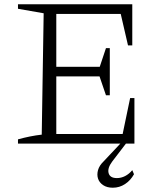

<svg xmlns="http://www.w3.org/2000/svg" viewBox="-20 -671 747 897"><path d="M588 -213H608V0H64V-20Q93 -28 120.5 -33.5Q148 -39 175 -42L184 -609L64 -630V-651H598V-459H578L544 -606H217L243 -632V-359H446L475 -446H493V-226H475L445 -314H243V-20L217 -45H553ZM507 206Q480 206 462 194Q444 182 438 163.5Q432 145 438 123.5Q444 102 465 82L559 -18H582L504 84Q481 115 487.5 138Q494 161 526 161Q546 161 564.5 151.5Q583 142 598 124L606 143Q590 172 564 189Q538 206 507 206Z"/></svg>

Font: Piazzolla Thin ExtraLight
Style: Regular
Weight: 250
Version: Version 2.005